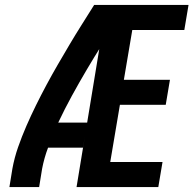

<svg xmlns="http://www.w3.org/2000/svg" viewBox="-20 -755 790 775"><path d="M18 0 30 -74Q38 -118 53 -161Q68 -204 86.5 -246.5Q105 -289 125.5 -330.5Q146 -372 168 -413Q190 -454 213.5 -494.5Q237 -535 261 -575.5Q285 -616 310 -655.5Q335 -695 360 -735H410L406 -709L459 -680Q426 -629 393.5 -577.5Q361 -526 330 -473.5Q299 -421 270 -368Q241 -315 215 -260H332L315 -159H174Q166 -138 160 -116.5Q154 -95 150 -74L138 0ZM289 0 410 -735H741L724 -634H514L480 -433H666L649 -332H464L425 -101H636L619 0Z"/></svg>

Font: Zed Sans Extended
Style: Bold Italic
Weight: 700
Width: 7
Italic angle: -9°
Designer: Belleve Invis
Foundry: Belleve Invis
Version: Version 1.0.0; ttfautohint (v1.8.4)